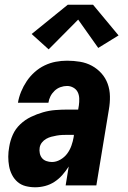

<svg xmlns="http://www.w3.org/2000/svg" viewBox="-20 -785 540 813"><path d="M129 8Q108 8 88.5 3Q69 -2 54.5 -14.5Q40 -27 31 -44.5Q22 -62 18.5 -81.5Q15 -101 15 -121.5Q15 -142 19 -163Q23 -189 34 -214Q45 -239 65.5 -258.5Q86 -278 111 -290Q136 -302 162 -309.5Q188 -317 214.5 -319Q241 -321 266 -321H311L314 -339Q316 -353 315.5 -368Q315 -383 309 -395Q303 -407 290.5 -414Q278 -421 264 -421Q250 -421 236 -416Q222 -411 211 -400.5Q200 -390 193.5 -377Q187 -364 185 -350H56Q60 -374 69.5 -397Q79 -420 93 -441Q107 -462 126.5 -479.5Q146 -497 169 -508Q192 -519 216 -523.5Q240 -528 264 -528Q292 -528 319 -523.5Q346 -519 369 -506.5Q392 -494 409.5 -474.5Q427 -455 436 -430Q445 -405 445.5 -377Q446 -349 441 -321L388 0H258L271 -80Q259 -61 244 -44Q229 -27 210.5 -15Q192 -3 171 2.5Q150 8 129 8ZM200 -99Q218 -99 235.5 -109Q253 -119 264.5 -134.5Q276 -150 282.5 -168.5Q289 -187 292 -205L293 -214H266Q255 -214 243.5 -213.5Q232 -213 220.5 -211Q209 -209 197.5 -206Q186 -203 175.5 -197Q165 -191 157.5 -181.5Q150 -172 148 -160Q146 -148 148.5 -136Q151 -124 158 -115.5Q165 -107 176.5 -103Q188 -99 200 -99ZM186 -576 114 -641 267 -765H374L482 -635L396 -582L311 -702Z"/></svg>

Font: Iosevka SS04 Heavy
Style: Italic
Weight: 900
Italic angle: -9°
Monospace: yes
Designer: Belleve Invis
Foundry: Belleve Invis
Version: Version 19.0.0; ttfautohint (v1.8.4)